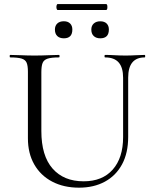

<svg xmlns="http://www.w3.org/2000/svg" viewBox="-20 -889 738 923"><path d="M571.8 -515.4Q571.8 -564.4 550.5 -588.7Q529.2 -613 485.2 -613Q482.4 -613 482.4 -619Q482.4 -625 485.2 -625Q507.8 -625 531.9 -623.5Q556 -622 584.6 -622Q608.4 -622 632.4 -623.5Q656.4 -625 676 -625Q678 -625 678 -619Q678 -613 676 -613Q636 -613 616.1 -588.7Q596.2 -564.4 596.2 -515.4V-231Q596.2 -153.6 566.8 -99.1Q537.4 -44.6 484.2 -15.7Q431 13.2 360 13.2Q286.2 13.2 230.7 -16Q175.2 -45.2 144.7 -98.5Q114.2 -151.8 114.2 -224.2V-544Q114.2 -573 108 -587.5Q101.8 -602 83.5 -607.5Q65.2 -613 28.8 -613Q26.6 -613 26.6 -619Q26.6 -625 28.8 -625Q53.2 -625 82.8 -623.5Q112.4 -622 146 -622Q180.8 -622 210.8 -623.5Q240.8 -625 263.4 -625Q266.4 -625 266.4 -619Q266.4 -613 263.4 -613Q227 -613 208.8 -607Q190.6 -601 184.7 -586Q178.8 -571 178.8 -542V-259.2Q178.8 -140.2 232.6 -78.8Q286.4 -17.4 382 -17.4Q472.2 -17.4 522 -73.9Q571.8 -130.4 571.8 -230ZM287 -704.8Q266.8 -704.8 255.4 -715.7Q244 -726.6 244 -747Q244 -765.3 255.4 -776.1Q266.8 -786.8 287 -786.8Q306.3 -786.8 317.1 -776Q327.8 -765.3 327.8 -747Q327.8 -704.8 287 -704.8ZM461.8 -704.8Q442.4 -704.8 430.7 -715.7Q419 -726.6 419 -747Q419 -765.2 430.7 -775.9Q442.5 -786.6 461.7 -786.6Q482 -786.6 492.7 -775.9Q503.4 -765.2 503.4 -747Q503.4 -704.8 461.8 -704.8ZM257.2 -841Q253.7 -841 251.9 -848.1Q250.2 -855.2 251.9 -862.3Q253.7 -869.4 257.2 -869.4H489.8Q494.4 -869.4 495.7 -862.3Q497 -855.2 495.7 -848.1Q494.4 -841 489.8 -841Z"/></svg>

Font: Cormorant Light
Style: Regular
Weight: 300
Designer: Christian Thalmann (Catharsis Fonts)
Foundry: Catharsis Fonts
Version: Version 4.000